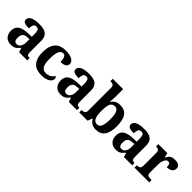

<svg xmlns="http://www.w3.org/2000/svg" viewBox="211 -1912 3073 3073"><g transform="rotate(45 1748.0 -375.0)"><path d="M289.1 -487.8Q250 -487.8 236.1 -456.8Q222.2 -425.8 222.2 -379.9Q154.8 -379.9 120.8 -395Q86.9 -410.2 86.9 -446.8Q86.9 -474.1 103.3 -493.7Q119.6 -513.2 147.9 -525.4Q175.8 -537.6 213.1 -543.2Q250.5 -548.8 293 -548.8Q345.7 -548.8 385 -539.8Q424.3 -530.8 450.7 -510.7Q502.9 -470.2 502.9 -378.9V-124Q502.9 -84.5 515.9 -68.8Q528.8 -53.2 563 -53.2H566.9V0H380.9L359.9 -68.8H351.1Q328.1 -41.5 308.3 -23.9Q288.6 -6.3 264.2 1.7Q239.7 9.8 202.1 9.8Q168.9 9.8 140.6 0Q112.3 -9.8 90.8 -30.3Q69.8 -50.3 57.4 -80.8Q44.9 -111.3 44.9 -152.8Q44.9 -234.4 100.8 -273.4Q156.7 -312.5 269 -315.9L351.1 -318.8V-374Q351.1 -423.8 340.8 -455.8Q330.6 -487.8 289.1 -487.8ZM200.2 -148.9Q200.2 -63 256.8 -63Q301.8 -63 326.4 -99.1Q351.1 -135.3 351.1 -190.9V-266.1L306.2 -263.2Q248 -260.3 224.1 -232.2Q200.2 -204.1 200.2 -148.9Z M894 9.8Q838.9 9.8 793.2 -4.4Q747.6 -18.6 714.8 -51.3Q682.1 -84 664.1 -136.7Q646 -189.5 646 -266.1Q646 -347.2 665 -401.4Q684.1 -455.6 716.8 -488.3Q750 -521 794.7 -534.9Q839.4 -548.8 891.1 -548.8Q939.5 -548.8 976.6 -540.8Q1013.7 -532.7 1038.6 -518.6Q1089.4 -489.3 1089.4 -443.8Q1089.4 -427.7 1083.7 -412.4Q1078.1 -397 1064 -385.3Q1049.3 -373.5 1024.2 -366.2Q999 -358.9 960 -358.9Q960 -392.1 954.3 -421.6Q948.7 -451.2 934.8 -469.5Q920.9 -487.8 895 -487.8Q873 -487.8 856 -477.3Q838.9 -466.8 826.2 -441.4Q814 -416 807.1 -373.5Q800.3 -331.1 800.3 -267.1Q800.3 -165.5 828.1 -115.2Q856 -64.9 918.9 -64.9Q968.8 -64.9 1007.1 -87.2Q1045.4 -109.4 1064 -146Q1076.2 -138.7 1082 -126.2Q1087.9 -113.8 1087.9 -100.1Q1087.9 -81.1 1076.7 -61.5Q1065.4 -42 1042 -26.4Q1018.1 -10.3 981.4 -0.2Q944.8 9.8 894 9.8Z M1415 -487.8Q1376 -487.8 1362.1 -456.8Q1348.1 -425.8 1348.1 -379.9Q1280.8 -379.9 1246.8 -395Q1212.9 -410.2 1212.9 -446.8Q1212.9 -474.1 1229.2 -493.7Q1245.6 -513.2 1273.9 -525.4Q1301.8 -537.6 1339.1 -543.2Q1376.5 -548.8 1418.9 -548.8Q1471.7 -548.8 1511 -539.8Q1550.3 -530.8 1576.7 -510.7Q1628.9 -470.2 1628.9 -378.9V-124Q1628.9 -84.5 1641.8 -68.8Q1654.8 -53.2 1689 -53.2H1692.9V0H1506.8L1485.8 -68.8H1477.1Q1454.1 -41.5 1434.3 -23.9Q1414.6 -6.3 1390.1 1.7Q1365.7 9.8 1328.1 9.8Q1294.9 9.8 1266.6 0Q1238.3 -9.8 1216.8 -30.3Q1195.8 -50.3 1183.3 -80.8Q1170.9 -111.3 1170.9 -152.8Q1170.9 -234.4 1226.8 -273.4Q1282.7 -312.5 1395 -315.9L1477.1 -318.8V-374Q1477.1 -423.8 1466.8 -455.8Q1456.5 -487.8 1415 -487.8ZM1326.2 -148.9Q1326.2 -63 1382.8 -63Q1427.7 -63 1452.4 -99.1Q1477.1 -135.3 1477.1 -190.9V-266.1L1432.1 -263.2Q1374 -260.3 1350.1 -232.2Q1326.2 -204.1 1326.2 -148.9Z M2327.1 -270Q2327.1 -197.3 2313.7 -144.8Q2300.3 -92.3 2274.4 -57.6Q2223.6 9.8 2122.1 9.8Q2067.4 9.8 2029.8 -13.7Q1992.2 -37.1 1969.2 -78.1H1960L1932.1 0H1742.2V-53.2H1749Q1781.7 -53.2 1803.5 -67.1Q1825.2 -81.1 1825.2 -123V-640.1Q1825.2 -680.7 1803 -693.8Q1780.8 -707 1746.1 -707H1742.2V-759.8H1977.1V-588.9Q1977.1 -573.2 1975.8 -552.2Q1974.6 -531.2 1973.1 -512.7Q1972.2 -502 1971.2 -490.5Q1970.2 -479 1969.2 -467.8H1976.1Q1997.6 -504.9 2033.4 -526.4Q2069.3 -547.9 2126 -547.9Q2225.1 -547.9 2275.4 -481.4Q2327.1 -412.6 2327.1 -270ZM2079.1 -474.1Q2022 -474.1 1998.5 -423.8Q1986.8 -398.4 1981.9 -360.1Q1977.1 -321.8 1977.1 -270Q1977.1 -220.7 1981.9 -182.4Q1986.8 -144 1998.5 -118.2Q2022 -64.9 2080.1 -64.9Q2129.4 -64.9 2151.4 -118.2Q2173.3 -171.9 2173.3 -271Q2173.3 -373.5 2151.4 -423.8Q2129.4 -474.1 2079.1 -474.1Z M2663.1 -487.8Q2624 -487.8 2610.1 -456.8Q2596.2 -425.8 2596.2 -379.9Q2528.8 -379.9 2494.9 -395Q2460.9 -410.2 2460.9 -446.8Q2460.9 -474.1 2477.3 -493.7Q2493.7 -513.2 2522 -525.4Q2549.8 -537.6 2587.2 -543.2Q2624.5 -548.8 2667 -548.8Q2719.7 -548.8 2759 -539.8Q2798.3 -530.8 2824.7 -510.7Q2877 -470.2 2877 -378.9V-124Q2877 -84.5 2889.9 -68.8Q2902.8 -53.2 2937 -53.2H2940.9V0H2754.9L2733.9 -68.8H2725.1Q2702.1 -41.5 2682.4 -23.9Q2662.6 -6.3 2638.2 1.7Q2613.8 9.8 2576.2 9.8Q2543 9.8 2514.6 0Q2486.3 -9.8 2464.8 -30.3Q2443.8 -50.3 2431.4 -80.8Q2418.9 -111.3 2418.9 -152.8Q2418.9 -234.4 2474.9 -273.4Q2530.8 -312.5 2643.1 -315.9L2725.1 -318.8V-374Q2725.1 -423.8 2714.8 -455.8Q2704.6 -487.8 2663.1 -487.8ZM2574.2 -148.9Q2574.2 -63 2630.9 -63Q2675.8 -63 2700.4 -99.1Q2725.1 -135.3 2725.1 -190.9V-266.1L2680.2 -263.2Q2622.1 -260.3 2598.1 -232.2Q2574.2 -204.1 2574.2 -148.9Z M3294.9 -53.2H3327.1V0H2993.2V-53.2H2996.1Q3033.7 -53.2 3053.5 -67.1Q3073.2 -81.1 3073.2 -125V-415Q3073.2 -457 3054.9 -470Q3036.6 -482.9 3001 -482.9H2998V-536.1H3200.2L3220.2 -458H3225.1Q3245.6 -505.4 3276.4 -526.6Q3307.1 -547.9 3366.2 -547.9Q3481 -547.9 3481 -466.8Q3481 -420.9 3447.8 -395.5Q3414.6 -370.1 3354 -370.1Q3354 -408.7 3344.7 -430.9Q3335.4 -453.1 3305.2 -453.1Q3279.8 -453.1 3263.7 -434.3Q3247.6 -415.5 3239.3 -390.1Q3233.4 -372.6 3230.5 -355Q3227.1 -336.9 3226.1 -320.8Q3225.1 -304.7 3225.1 -293V-120.1Q3225.1 -78.6 3243.2 -65.9Q3261.2 -53.2 3294.9 -53.2Z"/></g></svg>

Font: Koh Santepheap
Style: Bold
Weight: 700
Designer: Danh Hong
Version: Version 2.002; ttfautohint (v1.8.3)